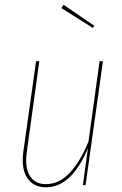

<svg xmlns="http://www.w3.org/2000/svg" viewBox="-20 -774 512 803"><path d="M246.1 -753.9 374.5 -666 368.2 -657.2 236.8 -740.2ZM172.4 9.3Q119.1 9.3 93.5 -30.5Q67.9 -70.3 77.6 -140.1L130.9 -518.1H144.5L92.3 -140.1Q83 -74.7 104.2 -39.3Q125.5 -3.9 172.4 -3.9Q227.1 -3.9 271.5 -51Q315.9 -98.1 350.1 -182.1L396.5 -518.1H410.6L337.9 0H326.7L347.7 -154.3Q279.3 9.3 172.4 9.3Z"/></svg>

Font: Fira Sans Compressed Hair
Style: Italic
Weight: 100
Width: 3
Italic angle: -8°
Designer: Carrois Corporate & Edenspiekermann AG
Foundry: Carrois Corporate GbR & Edenspiekermann AG
Version: Version 4.203;PS 004.203;hotconv 1.0.88;makeotf.lib2.5.64775